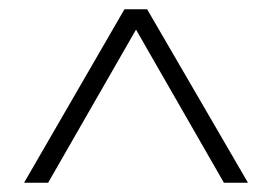

<svg xmlns="http://www.w3.org/2000/svg" viewBox="-20 -750 587 415"><path d="M32 -355 249 -730H298L516 -355H464L274 -686L84 -355Z"/></svg>

Font: Work Sans Light
Style: Regular
Weight: 300
Designer: Wei Huang
Foundry: Wei Huang
Version: Version 2.012; ttfautohint (v1.8.3)